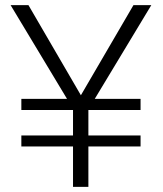

<svg xmlns="http://www.w3.org/2000/svg" viewBox="-20 -731 637 751"><path d="M296.4 -358.4 502 -710.9H571.8L350.6 -344.2H529.8V-300.8H325.7V-201.2H529.8V-158.2H325.7V0H265.6V-158.2H63.5V-201.2H265.6V-300.8H63.5V-344.2H242.2L21.5 -710.9H91.3Z"/></svg>

Font: Melbourne
Style: Light
Weight: 300
Designer: Google
Version: Version 2.000980; 2014